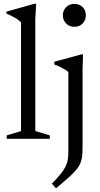

<svg xmlns="http://www.w3.org/2000/svg" viewBox="-20 -733 527 1014"><path d="M166.5 -41 243 -18V0H15.5V-18L91 -41V-614.5Q84.5 -622 74 -629.5Q63.5 -637 48.2 -645.2Q33 -653.5 13.5 -661.5V-671.5L161.5 -713H171L166.5 -632.5ZM373 -591.5Q346 -591.5 329 -609.2Q312 -627 312 -652.5Q312 -677.5 329 -695Q346 -712.5 373 -712.5Q400 -712.5 416.8 -695Q433.5 -677.5 433.5 -652.5Q433.5 -627 416.8 -609.2Q400 -591.5 373 -591.5ZM341 -352.5Q335.5 -358 323.8 -365.2Q312 -372.5 297.2 -379.8Q282.5 -387 267 -392V-407L410.5 -446H418.5L416 -363.5V43.5Q416 72 413.8 92.5Q411.5 113 404 130.2Q396.5 147.5 381.5 165.2Q366.5 183 340.8 206Q315 229 276 261.5L254 237Q283 207 300.2 185.8Q317.5 164.5 326.2 146.8Q335 129 338 110.5Q341 92 341 68Z"/></svg>

Font: Newsreader 24pt
Style: Regular
Weight: 400
Designer: Hugues Gentile
Foundry: Production Type
Version: Version 1.003